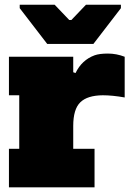

<svg xmlns="http://www.w3.org/2000/svg" viewBox="-20 -798 561 818"><path d="M418 -392.1Q352.5 -391.6 322.3 -362.3Q292 -333 292 -261.2V-164.1H382.8V0H18.1V-164.1H62V-392.1H18.1V-556.2H292V-490.2L301.8 -486.8Q328.6 -542.5 383.3 -562.5Q403.8 -569.8 439.9 -569.8Q476.1 -569.8 511.2 -556.2V-382.8Q458.5 -392.1 418 -392.1ZM495.1 -777.8V-763.2L377.9 -610.8H181.2L64 -763.2V-777.8H212.9L274.9 -712.9H284.2L346.2 -777.8Z"/></svg>

Font: AlfaSlabOne-Regular
Style: Regular
Weight: 400
Designer: JM Sole
Foundry: JM Sole
Version: Version 1.001